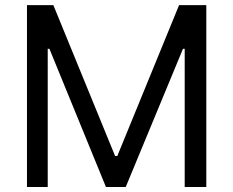

<svg xmlns="http://www.w3.org/2000/svg" viewBox="-20 -748 933 768"><path d="M87.9 -727.5H193.4L440.4 -124H449.2L696.3 -727.5H805.2V0H718.8V-552.7H711.9L482.9 0H403.8L177.7 -552.7H170.9V0H87.9Z"/></svg>

Font: Inter V
Style: Weight 400 Optical size 14.0
Weight: 400
Designer: Rasmus Andersson
Foundry: rsms
Version: Version 4.000;git-4fc901f